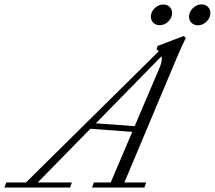

<svg xmlns="http://www.w3.org/2000/svg" viewBox="-86 -837 959 857"><path d="M797.4 -724.1Q780.3 -724.1 769 -735.1Q757.8 -746.1 757.8 -762.2Q757.8 -784.2 774.9 -800.8Q792 -817.4 813.5 -817.4Q831.1 -817.4 842 -806.4Q853 -795.4 853 -778.8Q853 -757.3 835.9 -740.7Q818.8 -724.1 797.4 -724.1ZM626.5 -724.6Q609.4 -724.6 598.4 -735.4Q587.4 -746.1 587.4 -762.7Q587.4 -784.2 604.5 -800.5Q621.6 -816.9 643.1 -816.9Q660.2 -816.9 671.1 -806.2Q682.1 -795.4 682.1 -778.8Q682.1 -757.3 665.3 -741Q648.4 -724.6 626.5 -724.6ZM-66.4 0 -58.1 -22.5H29.8L623 -608.4Q616.2 -614.3 612.8 -616.7L617.2 -631.8L733.9 -676.3L743.2 -667.5Q717.3 -613.3 701.7 -575.7L469.2 -22.5H566.4L558.6 0H325.2L333 -22.5H408.2L504.4 -248.5L317.4 -262.2L82.5 -22.5H234.9L226.6 0ZM626 -534.2Q639.6 -565.4 634.8 -585.9L341.8 -286.6L515.1 -273.9Z"/></svg>

Font: Elstob Light
Style: Italic
Weight: 300
Italic angle: -20°
Designer: Peter S. Baker
Version: Version 1.015